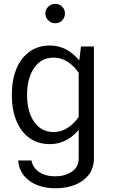

<svg xmlns="http://www.w3.org/2000/svg" viewBox="-20 -748 591 1003"><path d="M271.2 235.4Q328.1 235.4 373.2 217Q418.3 198.7 444.4 164Q470.6 129.2 470.6 79.2V-505.4H403L391.1 -407.8V79.2Q391.1 125.1 354.9 149.1Q318.8 173.1 268 173.1Q217.5 173.1 184.1 150.2Q150.8 127.2 144.5 90.1H74.9Q80 156.2 132.6 195.8Q185.2 235.4 271.2 235.4ZM41.8 -252.1Q41.8 -174.1 65.8 -116.2Q89.8 -58.4 134.3 -26.8Q178.9 4.9 239.9 4.9Q294.7 4.9 339.5 -23.9Q384.3 -52.8 418.6 -105.3L393.4 -140.7Q368.7 -103.3 334.5 -80.8Q300.3 -58.2 260.7 -58.2Q196.1 -58.2 158.8 -111.1Q121.4 -164.1 121.4 -251.9Q121.4 -340.3 158.7 -393.7Q196 -447 260.6 -447Q300 -447 334.3 -424.6Q368.6 -402.3 393.4 -364.2L418.6 -400.1Q384.3 -452.5 339.7 -481.3Q295 -510.1 240.2 -510.1Q179.2 -510.1 134.5 -478.2Q89.8 -446.3 65.8 -388.5Q41.8 -330.7 41.8 -252.1ZM217 -677.7Q217 -656.9 232.1 -641.7Q247.1 -626.6 268.7 -626.6Q290.6 -626.6 305 -641.7Q319.4 -656.9 319.4 -677.7Q319.4 -698.7 305 -713.1Q290.6 -727.6 268.7 -727.6Q247.1 -727.6 232.1 -713.1Q217 -698.7 217 -677.7Z"/></svg>

Font: Estedad VF
Style: Regular
Weight: 100
Designer: Amin Abedi
Version: Version 7.3